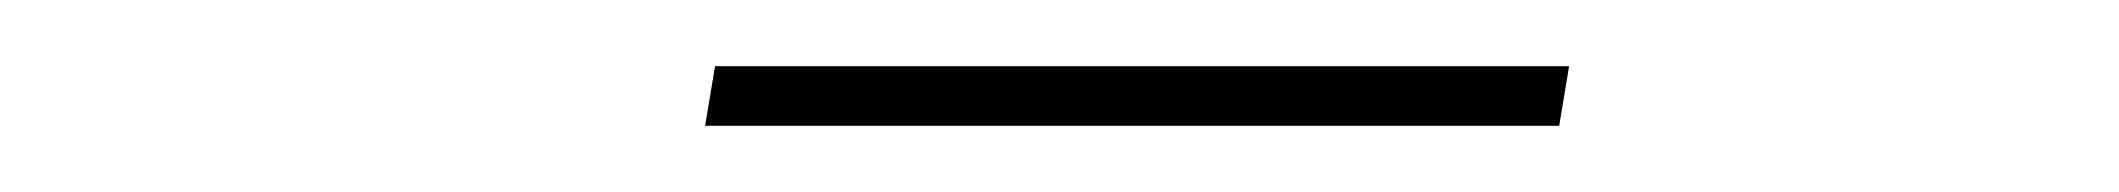

<svg xmlns="http://www.w3.org/2000/svg" viewBox="-20 -696 640 58"><path d="M193 -658 196 -676H454L451 -658Z"/></svg>

Font: IBM Plex Sans Thin
Style: Italic
Weight: 100
Italic angle: -11.31°
Designer: Mike Abbink, Paul van der Laan, Pieter van Rosmalen
Foundry: Bold Monday
Version: Version 3.0